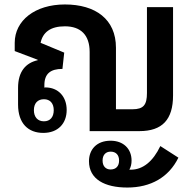

<svg xmlns="http://www.w3.org/2000/svg" viewBox="-20 -588 869 861"><path d="M174 8C240 8 279 -34 279 -95C279 -154 242 -196 183 -196L179 -195V-206C179 -258 207 -279 260 -279L268 -352L162 -396C172 -443 206 -470 271 -470C342 -470 382 -431 382 -355V0H605C708 0 756 -52 756 -160V-556H639V-171C639 -118 624 -98 574 -98H500V-374C500 -502 408 -568 271 -568C137 -568 46 -496 46 -396V-359L149 -320V-318C96 -306 61 -268 61 -194V-119C61 -34 107 8 174 8ZM177 -44C149 -44 132 -63 132 -94C132 -125 149 -143 177 -143C205 -143 221 -124 221 -94C221 -63 205 -44 177 -44ZM551 253C656 253 737 207 780 119L699 67C666 136 621 173 566 173C564 173 562 173 560 173C567 161 570 147 570 132C570 79 533 43 476 43C413 43 379 83 379 135C379 216 450 253 551 253ZM476 172C454 172 440 157 440 132C440 107 454 92 476 92C500 92 514 107 514 132C514 157 500 172 476 172Z"/></svg>

Font: Noto Sans Thai Looped SemiCondensed SemiBold
Style: Regular
Weight: 600
Width: 4
Designer: Sasikarn Vongin, Ben Mitchell
Foundry: The Fontpad Ltd
Version: Version 1.001